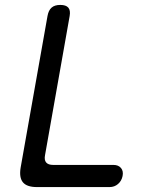

<svg xmlns="http://www.w3.org/2000/svg" viewBox="-20 -760 640 780"><path d="M130 0Q89 0 73 -19.5Q57 -39 64 -80L173 -695Q177 -718 189.5 -729Q202 -740 225 -740Q248 -740 257.5 -729Q267 -718 263 -695L163 -130Q159 -110 167.5 -100Q176 -90 196 -90H441Q461 -90 471.5 -77.5Q482 -65 478 -45Q474 -25 459.5 -12.5Q445 0 425 0Z"/></svg>

Font: Maple Mono NL
Style: Italic
Weight: 400
Italic angle: -10°
Monospace: yes
Designer: subframe7536
Version: Version 7.000